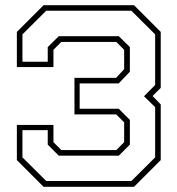

<svg xmlns="http://www.w3.org/2000/svg" viewBox="-20 -720 684 740"><path d="M148 0 45 -103V-238.5H186V-172L216.5 -141.5H428L458.5 -172V-248.5L428 -279H267V-420H427.5L458.5 -453.5V-528L428 -558.5H216.5L186 -528V-461.5H45V-597L148 -700H496.5L599.5 -597V-381.5L568 -350L599.5 -317.5V-103L496.5 0ZM158 -22.5H486.5L578 -113.5V-307L535 -349L578 -392.5V-587.5L486.5 -678.5H158L66.5 -587.5V-482H164V-538.5L206.5 -580.5H438L480.5 -538.5V-443.5L437.5 -398.5H287V-301H437.5L480.5 -258V-162.5L438 -120H206.5L164 -162.5V-218.5H66.5V-113.5Z"/></svg>

Font: Tourney Expanded ExtraLight
Style: Regular
Weight: 200
Width: 7
Designer: Tyler Finck
Foundry: Etcetera Type Co
Version: Version 1.010; ttfautohint (v1.8.3)